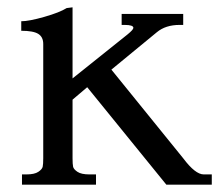

<svg xmlns="http://www.w3.org/2000/svg" viewBox="-20 -504 598 524"><path d="M558 0H434L218 -266L178 -232V-72Q178 -56 179.5 -49Q181 -42 191.5 -35Q202 -28 224 -28H242V0H40V-28H52Q74 -28 84.5 -35Q95 -42 96.5 -49Q98 -56 98 -72V-384Q98 -403 84.5 -411.5Q71 -420 38 -420V-446Q59 -446 101 -458Q143 -470 162 -482L178 -484V-290L328 -410Q344 -423 344 -428Q344 -436 320 -436H312V-466H480V-436H470Q432 -436 408 -416L284 -314L480 -72Q513 -28 536 -28H558Z"/></svg>

Font: Montaga
Style: Regular
Weight: 400
Designer: Alejandra Rodriguez
Foundry: Alejandra Rodriguez
Version: Version 1.001